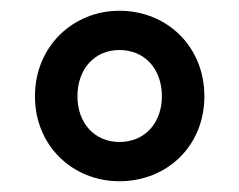

<svg xmlns="http://www.w3.org/2000/svg" viewBox="-20 -798 444 357"><path d="M202 -461C290 -461 360 -526 360 -619C360 -712 290 -778 202 -778C116 -778 45 -712 45 -619C45 -526 116 -461 202 -461ZM202 -534C156 -534 124 -569 124 -619C124 -670 156 -705 202 -705C249 -705 281 -670 281 -619C281 -569 249 -534 202 -534Z"/></svg>

Font: Noto Sans CJK JP Bold
Style: Regular
Weight: 700
Designer: Ryoko NISHIZUKA (kana & ideographs); Paul D. Hunt (Latin, Greek & Cyrillic); Wenlong ZHANG (bopomofo); Sandoll Communica
Foundry: Adobe Systems Incorporated
Version: Version 1.004;PS 1.004;hotconv 1.0.82;makeotf.lib2.5.63406